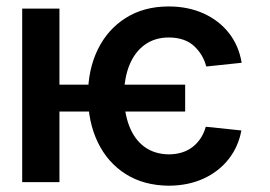

<svg xmlns="http://www.w3.org/2000/svg" viewBox="-20 -573 850 604"><path d="M562.5 -306.6V-222.2H129.9V-306.6ZM740.2 -375.5 628.9 -363.8Q618.7 -402.3 590.1 -428.5Q561.5 -454.6 511.7 -455.1Q466.8 -455.1 435.3 -432.1Q403.8 -409.2 387.2 -368.4Q370.6 -327.6 370.1 -272.5Q370.6 -217.3 387 -175.5Q403.3 -133.8 434.8 -110.8Q466.3 -87.9 511.7 -87.4Q557.1 -87.9 586.7 -111.3Q616.2 -134.8 627.4 -174.3L739.3 -162.6Q730 -111.8 699.5 -72.8Q668.9 -33.7 621.1 -11.5Q573.2 10.7 511.7 11.2Q432.6 10.7 375.5 -25.4Q318.4 -61.5 287.6 -125.5Q256.8 -189.5 256.8 -272.5Q256.8 -354.5 287.8 -417.7Q318.8 -481 376 -516.8Q433.1 -552.7 510.7 -552.7Q571.3 -552.7 620.1 -530.8Q668.9 -508.8 700.2 -469Q731.4 -429.2 740.2 -375.5ZM167 -545.9V0H49.8V-545.9Z"/></svg>

Font: Inter Cardless Tabular Medium
Style: Regular
Weight: 500
Designer: Rasmus Andersson
Foundry: rsms
Version: Version 4.000;git-4fc901f